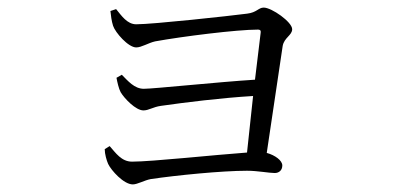

<svg xmlns="http://www.w3.org/2000/svg" viewBox="-20 -498 1040 506"><path d="M269 -113 256 -105C256 -92 261 -75 265 -66C273 -49 306 -12 330 -12C342 -12 361 -23 377 -26C444 -36 565 -48 631 -48C659 -48 689 -42 704 -42C715 -42 724 -49 724 -62C724 -75 705 -89 683 -95L725 -377C729 -399 750 -405 750 -421C750 -440 696 -478 675 -478C661 -478 657 -465 631 -462C585 -456 383 -434 339 -434C315 -434 300 -457 286 -474L271 -469C272 -459 274 -442 278 -430C284 -412 318 -373 339 -373C353 -373 371 -385 389 -389C461 -402 604 -420 660 -420C665 -420 668 -418 667 -412L652 -288C556 -282 385 -264 359 -264C334 -264 317 -285 301 -301L287 -293C289 -282 293 -264 298 -255C308 -238 338 -207 358 -207C372 -207 383 -216 404 -219C467 -228 563 -240 647 -245L631 -96C547 -90 380 -72 328 -72C300 -72 285 -95 269 -113Z"/></svg>

Font: Noto Serif CJK KR Light
Style: Regular
Weight: 300
Designer: Ryoko NISHIZUKA 西塚涼子 (kana & ideographs); Frank Grießhammer (Latin, Greek & Cyrillic); Wenlong ZHANG 张文龙 (bopomofo); San
Foundry: Adobe
Version: Version 2.001;hotconv 1.1.0;makeotfexe 2.6.0